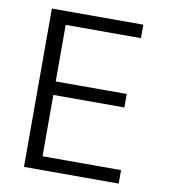

<svg xmlns="http://www.w3.org/2000/svg" viewBox="-80 -780 752 849"><g transform="rotate(10 295.5 -355.5)"><path d="M84.5 0V-710.9H495.1V-650.4H157.2V-396.5H476.1V-335.9H157.2V-60.5H509.8V0Z"/></g></svg>

Font: Ride Light
Style: Regular
Weight: 300
Version: Version 3.000